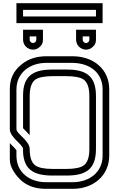

<svg xmlns="http://www.w3.org/2000/svg" viewBox="-20 -1187 748 1207"><path d="M125 -250V-229.2C131.3 -119.3 192.9 -83.3 312.5 -83.3H395.8C513.1 -83.3 583.3 -116.7 583.3 -250V-583.3C583.3 -716.7 513.4 -750 395.8 -750H312.5C197.6 -750 125 -717.5 125 -587.5V-381.2C125 -381.2 166.7 -337.5 166.7 -337.5V-583.3C166.7 -634.4 178.1 -668.8 202.1 -686.5C222.9 -701 259.4 -708.3 312.5 -708.3H395.8C449 -708.3 485.4 -701 506.3 -686.5C530.2 -668.8 541.7 -634.4 541.7 -583.3V-250C541.7 -199 530.2 -164.6 506.3 -146.9C485.4 -132.3 449 -125 395.8 -125H312.5C259.4 -125 222.9 -132.3 202.1 -146.9C178.1 -164.6 166.7 -199 166.7 -250C166.7 -302.4 83.3 -345.9 83.3 -375V-624C83.3 -730.3 168.2 -791.7 270.8 -791.7H437.5C551.7 -789.4 625 -725 625 -625V-207.3C625 -107.5 544.7 -41.7 437.5 -41.7H267.7C168.2 -41.7 83.3 -101.5 83.3 -208.3V-242.7C83.3 -243.8 83.3 -243.8 82.3 -243.8C68 -262.8 48.8 -278 41.7 -287.5V-187.5C41.7 -160.4 49 -136.5 63.5 -113.5C92.9 -65.8 145.2 0 267.7 0H437.5C567.9 0 666.7 -83.8 666.7 -209.4V-626C666.7 -750.4 568.8 -833.3 437.5 -833.3H270.8C209.4 -833.3 157.3 -816.7 114.6 -781.2C65.6 -742.7 41.7 -690.6 41.7 -628.1V-375C41.7 -323.2 125 -278.3 125 -250ZM520.8 -875C537.5 -875 553.1 -881.3 564.6 -893.8C577.1 -904.2 583.3 -918.8 583.3 -937.5V-1000H458.3V-937.5C458.3 -901.9 487.8 -875 520.8 -875ZM520.8 -916.7C510.4 -916.7 500 -925 500 -937.5V-958.3H541.7V-937.5C541.7 -927.1 533.3 -916.7 520.8 -916.7ZM187.5 -875C204.2 -875 219.8 -881.3 231.3 -893.8C243.8 -904.2 250 -918.8 250 -937.5V-1000H125V-937.5C125 -901.9 154.5 -875 187.5 -875ZM187.5 -916.7C177.1 -916.7 166.7 -925 166.7 -937.5V-958.3H208.3V-937.5C208.3 -927.1 200 -916.7 187.5 -916.7ZM583.3 -1125V-1083.3H125V-1125ZM625 -1166.7H83.3V-1041.7H625Z"/></svg>

Font: Sportrop
Style: Regular
Weight: 500
Version: Version 0.9